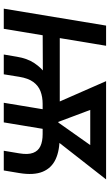

<svg xmlns="http://www.w3.org/2000/svg" viewBox="198 -780 582 1018"><g transform="rotate(90 489.0 -271.0)"><path d="M269 0 280.8 -69.3Q289.6 -124.5 314.9 -162.4Q340.3 -200.2 374.3 -224.1Q408.2 -248 444.1 -260.7Q480 -273.4 511.2 -278.3Q542.5 -283.2 561.5 -283.2L706.1 -295.9Q776.9 -296.9 824 -275.1Q871.1 -253.4 890.6 -206.1Q910.2 -158.7 897.5 -82L883.8 0H779.3L793 -82Q800.8 -128.4 790.5 -155.5Q780.3 -182.6 754.9 -194.3Q729.5 -206.1 690.9 -206.1H531.2Q493.7 -206.1 464.1 -194.8Q434.6 -183.6 414.8 -156.7Q395 -129.9 387.2 -82L374 0ZM25.9 0 115.7 -542.5H222.7L132.8 0ZM115.2 -206.1 130.4 -296.9H562L547.4 -208ZM524.9 0 569.8 -271H673.8L628.9 0ZM555.7 -210.9 410.2 -542.5H531.2L645.5 -238.3L629.9 -210.9ZM600.6 -210.9 595.7 -241.2 808.6 -542.5H931.2L671.9 -210.9ZM479.5 -458.5 493.7 -542.5H863.8L850.6 -458.5Z"/></g></svg>

Font: Inter 16pt Medium
Style: Italic
Weight: 500
Italic angle: -9.3988°
Version: Version 4.001;git-66647c0bb